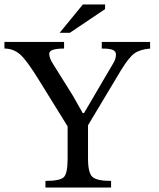

<svg xmlns="http://www.w3.org/2000/svg" viewBox="-30 -846 717 866"><path d="M647 -657V-627Q601 -623 576 -605Q551 -587 515 -528L367 -281V-131Q367 -66 387 -48Q407 -30 471 -30V0H175V-30Q241 -30 258 -47Q275 -64 275 -131V-276L148 -481Q90 -576 59.5 -601.5Q29 -627 -10 -627V-657H259V-627Q192 -627 192 -604Q192 -584 209 -558L299 -414L343 -336H349L481 -561Q493 -580 493 -600Q493 -614 479.5 -620.5Q466 -627 429 -627V-657ZM239 -698 344 -826H444V-805L285 -698Z"/></svg>

Font: myMathFont
Style: Regular
Weight: 400
Designer: Ross Mills, John Hudson & Paul Hanslow, Tiro Typeworks Ltd; with prior portions MicroPress Inc., and Coen Hoffman. Math 
Foundry: Tiro Typeworks Ltd
Version: Version 2.13 b171